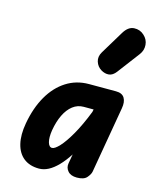

<svg xmlns="http://www.w3.org/2000/svg" viewBox="-126 -937 830 1028"><g transform="rotate(15 289.5 -423.0)"><path d="M190 6Q138 6 104.8 -20.2Q71.5 -46.5 59.8 -95.2Q48 -144 60 -210.5Q76 -299.5 113.5 -364.5Q151 -429.5 206.8 -465Q262.5 -500.5 332 -500.5H481.5Q516 -500.5 529 -478.8Q542 -457 535.5 -421L472 -52.5Q469 -37 453 -18.5Q437 0 398 0Q364 0 347.8 -19Q331.5 -38 336 -62.5L345 -114Q319.5 -74.5 293.5 -47.8Q267.5 -21 241.8 -7.5Q216 6 190 6ZM229 -119Q244 -119 269.5 -146.5Q295 -174 326 -228Q357 -282 388 -361L391 -375.5H336Q302.5 -375.5 276 -355Q249.5 -334.5 231.5 -297.5Q213.5 -260.5 205 -210.5Q198.5 -169.5 205.2 -144.2Q212 -119 229 -119ZM377.5 -588.5Q354.5 -602.5 346.2 -628.8Q338 -655 354.5 -682.5L431.5 -810Q455.5 -850 488.2 -851.8Q521 -853.5 544 -832Q567.5 -811 569.8 -781Q572 -751 553.5 -726.5L461 -604Q442.5 -579.5 420.8 -577.5Q399 -575.5 377.5 -588.5Z"/></g></svg>

Font: Edu AU VIC WA NT Hand
Style: Bold
Weight: 700
Version: Version 1.001